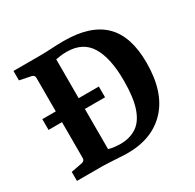

<svg xmlns="http://www.w3.org/2000/svg" viewBox="-132 -718 877 865"><g transform="rotate(-30 306.5 -285.0)"><path d="M40 -319H334V-263H40ZM299 -576Q438 -576 506 -509.5Q574 -443 574 -305Q574 -152 498.5 -72Q423 8 290 6Q273 5 251 4Q229 3 207 1.5Q185 0 170 0H36V-47L94 -58Q110 -61 110 -77V-493Q110 -508 95 -511L36 -523V-572H168Q205 -572 236 -574Q267 -576 299 -576ZM293 -46Q341 -47 375 -70Q409 -93 427 -145.5Q445 -198 445 -286Q445 -403 407.5 -465Q370 -527 286 -527Q266 -527 250.5 -524.5Q235 -522 229 -521V-54Q241 -50 259 -48Q277 -46 293 -46Z"/></g></svg>

Font: Yrsa SemiBold
Style: Regular
Weight: 600
Version: Version 2.004